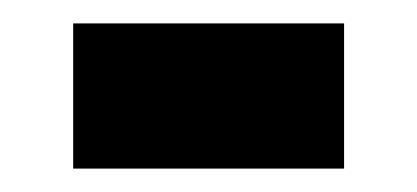

<svg xmlns="http://www.w3.org/2000/svg" viewBox="-20 -144 356 164"><path d="M42.5 -124V0H273.9V-124Z"/></svg>

Font: Vazirmatn
Style: Regular
Weight: 400
Designer: Saber Rastikerdar
Foundry: Saber Rastikerdar
Version: Version 33.003;September 2, 2022;FontCreator 14.0.0.2862 64-